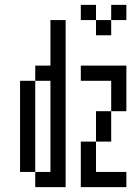

<svg xmlns="http://www.w3.org/2000/svg" viewBox="-20 -770 540 790"><path d="M500 0V-62.5H375Q375 -62.5 375 -187.5H312.5V0ZM500 -687.5V-750H437.5V-687.5H375V-625H437.5V-687.5ZM125 -62.5V0H250V-687.5H187.5V-500H125V-437.5H62.5Q62.5 -437.5 62.5 -62.5ZM125 -62.5Q125 -62.5 125 -437.5H187.5Q187.5 -437.5 187.5 -62.5ZM375 -187.5H437.5Q437.5 -187.5 437.5 -312.5H375Q375 -312.5 375 -187.5ZM437.5 -312.5H500V-500H312.5V-437.5H437.5Q437.5 -437.5 437.5 -312.5ZM375 -687.5V-750H312.5V-687.5Z"/></svg>

Font: UnifontExMono
Style: Regular
Weight: 500
Version: Version 15.0.06